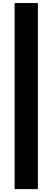

<svg xmlns="http://www.w3.org/2000/svg" viewBox="-20 -958 352 1290"><path d="M234.4 -937.5V312.5H78.1V-937.5Z"/></svg>

Font: Sorena-Fanum Normal
Style: Regular
Weight: 400
Designer: Mohammad Darvishi
Version: Version 1.000;March 20, 2024;FontCreator 15.0.0.2958 64-bit